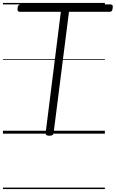

<svg xmlns="http://www.w3.org/2000/svg" viewBox="-20 -905 784 1300"><path d="M314 14Q287 14 289 -5L392 -825H114Q105 -825 101 -831Q97 -837 99 -851Q101 -864 106 -869.5Q111 -875 120 -875H728Q738 -875 741.5 -869.5Q745 -864 743 -851Q742 -837 737 -831Q732 -825 722 -825H447L343 -5Q342 5 335.5 9.5Q329 14 314 14ZM0 365H690V375H0ZM0 -20H690V0H0ZM0 -505H690V-500H0ZM0 -885H690V-875H0Z"/></svg>

Font: Playwrite GB J Guides
Style: Italic
Weight: 400
Italic angle: -7.01216°
Designer: Veronika Burian, José Scaglione
Foundry: TypeTogether
Version: Version 1.003